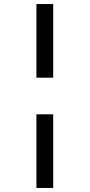

<svg xmlns="http://www.w3.org/2000/svg" viewBox="-20 -827 443 949"><path d="M243 -443V-807H160V-443ZM160 -262V102H243V-262Z"/></svg>

Font: FiraGO Unicode
Style: Regular
Weight: 400
Designer: bBox Type
Foundry: bBox Type GmbH
Version: Version 1.001;PS 001.001;hotconv 1.0.88;makeotf.lib2.5.64775